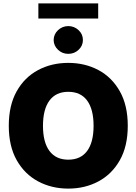

<svg xmlns="http://www.w3.org/2000/svg" viewBox="-20 -1111 811 1141"><path d="M385.7 9.8Q286.6 9.8 206.3 -33.2Q126 -76.2 79.1 -159.4Q32.2 -242.7 32.2 -363.3Q32.2 -484.9 79.1 -568.4Q126 -651.9 206.3 -694.6Q286.6 -737.3 385.7 -737.3Q484.9 -737.3 564.9 -694.6Q645 -651.9 692.1 -568.4Q739.3 -484.9 739.3 -363.3Q739.3 -242.2 692.1 -158.9Q645 -75.7 564.9 -33Q484.9 9.8 385.7 9.8ZM385.7 -162.1Q459.5 -162.1 497.8 -213.9Q536.1 -265.6 536.1 -363.3Q536.1 -461.4 497.8 -513.4Q459.5 -565.4 385.7 -565.4Q312.5 -565.4 273.9 -513.4Q235.4 -461.4 235.4 -363.3Q235.4 -265.6 273.9 -213.9Q312.5 -162.1 385.7 -162.1ZM563.5 -1090.8V-1001H208V-1090.8ZM385.7 -791Q350.1 -791 324.7 -815.2Q299.3 -839.4 298.8 -873Q299.3 -907.7 324.7 -931.6Q350.1 -955.6 385.7 -956.1Q421.9 -955.6 447.3 -931.6Q472.7 -907.7 472.7 -873Q472.7 -839.4 447.3 -815.2Q421.9 -791 385.7 -791Z"/></svg>

Font: Inter Tight Black
Style: Regular
Weight: 900
Designer: Rasmus Andersson
Foundry: rsms
Version: Version 3.004; ttfautohint (v1.8.4.7-5d5b)